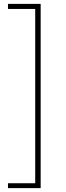

<svg xmlns="http://www.w3.org/2000/svg" viewBox="-20 -800 339 987"><path d="M21 -754V-780H189V167H21V142H161V-754Z"/></svg>

Font: Kinto Sans Thin
Style: Regular
Weight: 100
Designer: Authors: Ryoko NISHIZUKA  (kana & ideographs); Paul D. Hunt (Latin, Greek & Cyrillic); Wenlong ZHANG  (bopomofo); Sandol
Foundry: Adobe Systems Incorporated, ookami Inc.
Version: Version 0.001